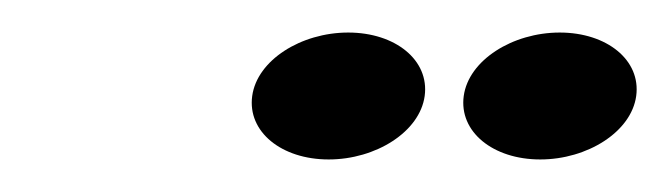

<svg xmlns="http://www.w3.org/2000/svg" viewBox="-20 -698 411 118"><path d="M135 -639C132 -617 153 -600 182 -600C211 -600 238 -617 241 -639C244 -661 223 -678 194 -678C165 -678 138 -661 135 -639ZM265 -639C262 -617 283 -600 312 -600C341 -600 368 -617 371 -639C374 -661 353 -678 324 -678C295 -678 268 -661 265 -639Z"/></svg>

Font: Charger Sport
Style: DfObl
Weight: 400
Designer: Jasper
Foundry: Cannot Into Space Fonts
Version: Version 1.1